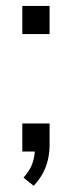

<svg xmlns="http://www.w3.org/2000/svg" viewBox="-20 -506 240 641"><path d="M92.5 114.4 58.5 87Q73.2 70.5 81.2 55.3Q89.2 40.1 93 22.6Q96.8 5.1 96.8 -15.5L113.8 0H54.5V-93.8H145.6V-23.7Q145.6 3.2 140 27.2Q134.5 51.1 122.9 72.6Q111.4 94 92.5 114.4ZM54.5 -392.3V-486.3H145.6V-392.3Z"/></svg>

Font: Nunito Sans 12pt ExtraLight Condensed
Style: Regular
Weight: 200
Width: 3
Version: Version 3.101;gftools[0.9.27]